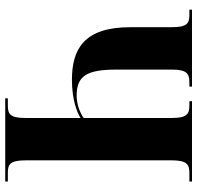

<svg xmlns="http://www.w3.org/2000/svg" viewBox="-30 -724 754 734"><g transform="rotate(90 347.0 -357.0)"><path d="M356 0H674V-10H640C607 -10 593 -20 593 -78V-637C593 -693 608 -704 640 -704H674V-714H367V-704H384C417 -704 431 -693 431 -637V-300C412 -286 379 -273 346 -273C270 -273 246 -311 246 -427V-637C246 -693 261 -704 294 -704H311V-714H17V-704H38C71 -704 84 -693 84 -636V-478C84 -301 168 -255 285 -255C362 -255 411 -275 431 -288V-77C431 -20 417 -10 384 -10H356Z"/></g></svg>

Font: Noto Serif Display Condensed ExtraBold
Style: Regular
Weight: 800
Width: 3
Designer: Monotype Design Team
Foundry: Monotype Imaging Inc.
Version: Version 2.009